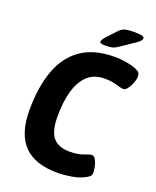

<svg xmlns="http://www.w3.org/2000/svg" viewBox="-160 -968 871 1069"><g transform="rotate(20 275.5 -433.5)"><path d="M313 8Q178 8 112.5 -60Q47 -128 47 -268Q47 -404 83 -503Q119 -602 195.5 -655Q272 -708 393 -708Q430 -708 467.5 -701Q505 -694 526 -684Q540 -678 545.5 -669.5Q551 -661 551 -649Q551 -634 543 -612Q535 -590 522.5 -573Q510 -556 498 -556Q483 -556 454.5 -565.5Q426 -575 381 -575Q318 -575 279.5 -537.5Q241 -500 223.5 -436Q206 -372 206 -290Q206 -199 238 -162.5Q270 -126 335 -126Q387 -126 416.5 -138.5Q446 -151 460 -151Q474 -151 483 -134Q492 -117 496.5 -96Q501 -75 501 -63Q501 -46 491.5 -37.5Q482 -29 460 -19Q433 -6 391.5 1Q350 8 313 8ZM323 -749Q302 -749 295 -752Q288 -755 288 -760Q288 -770 302 -787L356 -845Q373 -864 391.5 -869.5Q410 -875 441 -875Q475 -875 491 -872Q507 -869 507 -859Q507 -852 499.5 -843Q492 -834 475 -823L395 -769Q378 -757 363.5 -753Q349 -749 323 -749Z"/></g></svg>

Font: Asap Semi Condensed Semi Condensed Regular
Style: Bold Italic
Weight: 700
Width: 4
Italic angle: -6°
Designer: Pablo Cosgaya
Foundry: Omnibus-Type
Version: Version 3.001; ttfautohint (v1.8.4.7-5d5b)